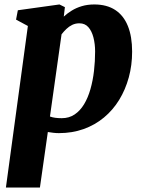

<svg xmlns="http://www.w3.org/2000/svg" viewBox="-20 -587 644 861"><path d="M6.5 254 105 -470.5 52 -499 60 -541 246.5 -567 271 -555 266 -512.5Q281.5 -527 301.8 -539.5Q322 -552 347.2 -559.5Q372.5 -567 403 -567Q459 -567 496.8 -542.2Q534.5 -517.5 553.5 -470.2Q572.5 -423 572.5 -355.5Q572.5 -294.5 557.5 -239.8Q542.5 -185 514.5 -139.2Q486.5 -93.5 446.2 -60Q406 -26.5 354.8 -8.2Q303.5 10 244 10Q232 10 219.2 8.5Q206.5 7 194.5 5L159 254ZM204 -64.5Q215 -60.5 227.8 -58.8Q240.5 -57 257 -57Q290 -57 314.8 -73.8Q339.5 -90.5 357 -119.5Q374.5 -148.5 385.5 -187Q396.5 -225.5 401.5 -268.8Q406.5 -312 406.5 -356Q406.5 -390 399 -419Q391.5 -448 376.2 -465.2Q361 -482.5 336 -482.5Q318.5 -482.5 304 -475.5Q289.5 -468.5 277.8 -457.2Q266 -446 256 -433Z"/></svg>

Font: Merriweather 20pt Black
Style: Italic
Weight: 900
Italic angle: -7.8°
Version: Version 2.101